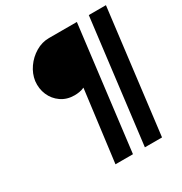

<svg xmlns="http://www.w3.org/2000/svg" viewBox="-175 -831 967 1018"><g transform="rotate(-30 308.5 -322.0)"><path d="M239 56 295 -381Q280 -374 264.5 -371.5Q249 -369 235 -369Q188 -369 153.5 -393Q119 -417 102.5 -455.5Q86 -494 91 -539Q97 -581 122.5 -617.5Q148 -654 186.5 -677Q225 -700 268 -700H439L346 56ZM419 56 512 -700H617L524 56Z"/></g></svg>

Font: Kulim Park
Style: Bold Italic
Weight: 700
Italic angle: -8°
Designer: Noponies / Dale Sattler
Foundry: Noponies
Version: Version 1.000; ttfautohint (v1.8.3)